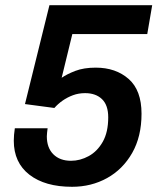

<svg xmlns="http://www.w3.org/2000/svg" viewBox="-20 -706 615 738"><path d="M257 12Q153 12 93 -34.5Q33 -81 33 -165Q33 -176 34 -188Q35 -200 37 -213H163Q162 -204 161 -196.5Q160 -189 160 -182Q160 -138 185 -113Q210 -88 253 -88Q288 -88 321 -106Q354 -124 375 -161Q396 -198 396 -255Q396 -302 372 -325Q348 -348 307 -348Q282 -348 260.5 -340Q239 -332 221 -319.5Q203 -307 189 -291L76 -306L170 -686H565L546 -575H258L217 -407Q237 -421 269.5 -433.5Q302 -446 348 -446Q425 -446 474.5 -402.5Q524 -359 524 -269Q524 -181 488 -118Q452 -55 391.5 -21.5Q331 12 257 12Z"/></svg>

Font: Archivo Variable SemiBold
Style: Italic
Weight: 600
Italic angle: -10°
Designer: Hector Gatti
Foundry: Omnibus-Type
Version: Version 2.001